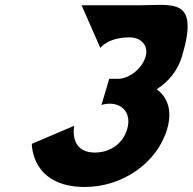

<svg xmlns="http://www.w3.org/2000/svg" viewBox="-20 -749 771 768"><path d="M381.4 -557C381.4 -557 410.2 -599.5 498.6 -599.5C543.6 -599.5 575.6 -567.2 562.2 -522.2C547 -471.2 494.3 -433.8 451.8 -433.8H416.9L385.8 -329.2C385.8 -329.2 400.9 -334.3 417.9 -334.3C474 -334.3 506.4 -291.8 488.4 -231.5C470.7 -172 418.3 -138.8 359.7 -138.8C254.3 -138.8 276.8 -245.9 276.8 -245.9L107.4 -173.7C107.4 -173.7 103.6 -1.1 319.5 -1.1C470 -1.1 608.2 -97.2 648.2 -231.5C670.2 -305.4 651.3 -359 606.8 -392.1C653.9 -421.9 690.9 -466.1 708.1 -523.9C778.7 -761 671.9 -727.9 538.5 -727.9H306.4Z"/></svg>

Font: Hussar
Style: BdOblThree
Weight: 700
Foundry: Cannot Into Space Fonts
Version: Version 2.00